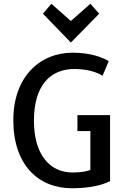

<svg xmlns="http://www.w3.org/2000/svg" viewBox="-20 -988 710 1024"><path d="M567 -22C530 -3 464 16 364 16C184 16 51 -109 51 -347C51 -578 192 -707 368 -707C463 -707 527 -682 560 -662L527 -584C497 -603 447 -619 384 -620C247 -623 161 -531 161 -344C161 -170 240 -68 368 -68C415 -68 450 -76 462 -82V-289H393V-374H567ZM254 -968 358 -876 462 -968 509 -915 358 -761 209 -915Z"/></svg>

Font: Repo Medium
Style: Regular
Weight: 500
Designer: Stefan Peev
Foundry: Context Ltd
Version: Version 1.502